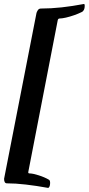

<svg xmlns="http://www.w3.org/2000/svg" viewBox="-24 -794 436 944"><path d="M212.9 129.9Q153.3 119.1 102.5 113.3Q51.8 107.4 9.8 107.4Q-3.9 107.4 -3.9 85L155.3 -729.5Q156.2 -734.4 161.6 -743.2Q167 -752 176.8 -752Q226.6 -752 279.3 -757.8Q332 -763.7 388.7 -774.4Q392.6 -774.4 392.6 -765.6Q392.6 -741.2 377 -734.4Q361.3 -726.6 340.3 -719.2Q319.3 -711.9 300.3 -707.5Q281.2 -703.1 269.5 -703.1Q261.7 -703.1 259.8 -694.3L115.2 50.8Q113.3 58.6 121.1 58.6Q136.7 58.6 166 67.9Q195.3 77.1 216.8 89.8Q223.6 93.8 222.2 110.4Q220.7 127 212.9 129.9Z"/></svg>

Font: Crimson Text
Style: Bold Italic
Weight: 700
Italic angle: -11°
Designer: Sebastian Kosch
Foundry: Sebastian Kosch
Version: Version 1.100; ttfautohint (v1.8.4)